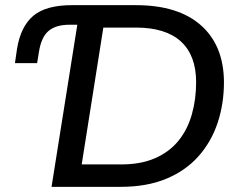

<svg xmlns="http://www.w3.org/2000/svg" viewBox="-20 -725 927 745"><path d="M180 0 280 -629H249Q197 -629 168.5 -605Q140 -581 131 -523L124 -480H38L46 -535Q60 -622 109 -663.5Q158 -705 259 -705H507Q671 -705 759.5 -627Q848 -549 849 -407Q849 -322 824.5 -248.5Q800 -175 750.5 -119Q701 -63 625.5 -31.5Q550 0 448 0ZM297 -87H450Q527 -87 582.5 -111.5Q638 -136 673 -179.5Q708 -223 724.5 -281.5Q741 -340 741 -406Q741 -510 682 -564Q623 -618 507 -618H381Z"/></svg>

Font: Nunito Sans 12pt ExtraLight 12pt SemiBold
Style: Italic
Weight: 600
Italic angle: -9°
Version: Version 3.101;gftools[0.9.27]